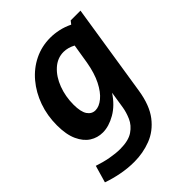

<svg xmlns="http://www.w3.org/2000/svg" viewBox="-230 -666 1027 1027"><g transform="rotate(-45 283.5 -152.0)"><path d="M180 242Q131 242 82 232.5Q33 223 -9 208L19 111Q60 125 101 132.5Q142 140 175 140Q238 140 272.5 116.5Q307 93 322 58.5Q337 24 342 -8L357 -104Q319 -46 268.5 -17Q218 12 172 12Q132 12 99 -9Q66 -30 45.5 -74.5Q25 -119 25 -189Q25 -263 48 -327.5Q71 -392 112.5 -441.5Q154 -491 210 -518.5Q266 -546 331 -546Q362 -546 394.5 -539Q427 -532 460 -516L474 -534H548L466 -10Q451 86 408.5 141Q366 196 306 219Q246 242 180 242ZM228 -100Q256 -100 286 -124.5Q316 -149 340 -196.5Q364 -244 376 -313L394 -424Q360 -442 328 -442Q281 -442 244 -408.5Q207 -375 186.5 -320.5Q166 -266 166 -205Q166 -150 183 -125Q200 -100 228 -100Z"/></g></svg>

Font: Bitter
Style: Bold Italic
Weight: 700
Italic angle: -9°
Designer: Sol Matas, and Bitter project Authors
Foundry: Sol Matas
Version: Version 2.001